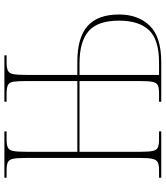

<svg xmlns="http://www.w3.org/2000/svg" viewBox="40 -794 754 874"><g transform="rotate(-90 417.0 -357.0)"><path d="M45 0V-10H80Q104 -10 115.5 -16Q127 -22 131 -40.5Q135 -59 135 -98V-615Q135 -654 131.5 -673Q128 -692 116 -698Q104 -704 79 -704H45V-714H256V-704H218Q194 -704 182 -698Q170 -692 166.5 -673Q163 -654 163 -615V-382H485V-615Q485 -654 482 -673Q479 -692 466.5 -698Q454 -704 427 -704H391V-714H602V-704H571Q545 -704 532.5 -698Q520 -692 516.5 -673Q513 -654 513 -615V-382H572Q683 -382 735.5 -335.5Q788 -289 788 -192Q788 -105 737 -52.5Q686 0 571 0H391V-10H431Q455 -10 466.5 -16Q478 -22 481.5 -40.5Q485 -59 485 -98V-372H163V-98Q163 -59 166.5 -40.5Q170 -22 181.5 -16Q193 -10 218 -10H256V0ZM568 -10Q674 -10 717 -56Q760 -102 760 -192Q760 -289 712.5 -330.5Q665 -372 566 -372H513V-10Z"/></g></svg>

Font: Noto Serif Display SemiCondensed Thin
Style: Regular
Weight: 100
Width: 4
Designer: Monotype Design Team
Foundry: Monotype Imaging Inc.
Version: Version 2.009